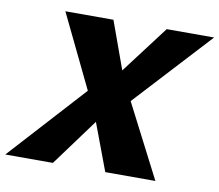

<svg xmlns="http://www.w3.org/2000/svg" viewBox="-114 -746 953 834"><g transform="rotate(10 362.5 -329.0)"><path d="M-40 0 265 -335 109 -658H321L397 -448L556 -658H765L456 -323L622 0H401L323 -208L170 0Z"/></g></svg>

Font: Ysabeau Black
Style: Italic
Weight: 900
Italic angle: -12°
Version: Version 2.000;gftools[0.9.27.dev2+g8671c4b]